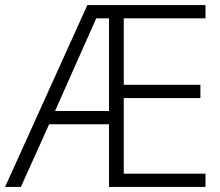

<svg xmlns="http://www.w3.org/2000/svg" viewBox="-21 -734 863 754"><path d="M786 0H407V-246H172L61 0H-1L322 -714H786V-662H465V-401H766V-349H465V-52H786ZM195 -298H407V-662H357Z"/></svg>

Font: Noto Sans Thai Light
Style: Regular
Weight: 300
Designer: Monotype Design Team
Foundry: Monotype Imaging Inc.
Version: Version 2.001